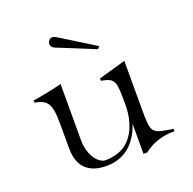

<svg xmlns="http://www.w3.org/2000/svg" viewBox="-122 -806 941 934"><g transform="rotate(-20 349.0 -339.5)"><path d="M432 -551 443 -563 264 -674C265 -673 253 -682 241 -682C234 -682 226 -678 221 -667C219 -663 218 -659 218 -655C218 -633 248 -626 248 -626ZM466 3H485C530 -31 578 -49 645 -49V-61C536 -78 533 -77 533 -203V-454L393 -414V-402C464 -388 465 -376 465 -247C465 -214 458 -31 282 -31C249 -31 203 -80 203 -164V-454C135 -436 56 -424 53 -424V-412C135 -399 135 -356 135 -232V-146C135 -29 210 -3 278 -3C391 -3 443 -83 466 -153Z"/></g></svg>

Font: Cantique Normal
Style: Regular
Weight: 400
Designer: Sébastien Hayez
Foundry: Sébastien Hayez & Ariel Martín Pérez
Version: Version 1.000;hotconv 1.0.109;makeotfexe 2.5.65596